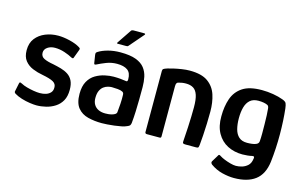

<svg xmlns="http://www.w3.org/2000/svg" viewBox="-93 -888 2021 1268"><g transform="rotate(15 917.5 -254.0)"><path d="M41 -106Q43 -115 48.5 -113.5Q54 -112 60 -109Q76 -100 99.5 -93.5Q123 -87 147 -83Q171 -79 190 -79Q213 -79 231.5 -85Q250 -91 262 -104Q274 -117 274 -138Q275 -164 252 -177Q229 -190 176 -200Q141 -206 108 -219.5Q75 -233 54 -259.5Q33 -286 33 -331Q33 -380 58 -412Q83 -444 123.5 -460.5Q164 -477 211 -477Q247 -477 290.5 -466.5Q334 -456 361 -439Q369 -434 369.5 -430.5Q370 -427 368 -421L347 -365Q345 -353 331 -360Q310 -372 277 -383Q244 -394 211 -394Q181 -394 160 -379.5Q139 -365 139 -342Q139 -316 162 -304.5Q185 -293 227 -286Q256 -280 282.5 -272.5Q309 -265 330.5 -251Q352 -237 364 -213Q376 -189 376 -151Q376 -106 359.5 -76.5Q343 -47 315 -29Q287 -11 254 -3Q221 5 189 5Q172 5 143.5 1Q115 -3 86 -12Q57 -21 36 -34Q33 -37 30.5 -40Q28 -43 29 -48Z M636 7Q586 7 542 -4Q498 -15 471.5 -47.5Q445 -80 445 -143Q445 -195 463.5 -228Q482 -261 512 -278.5Q542 -296 574.5 -303Q607 -310 634 -310Q658 -310 680.5 -308Q703 -306 720 -303Q731 -300 731 -318Q731 -362 706 -380Q681 -398 634 -398Q596 -398 561.5 -384.5Q527 -371 504 -359Q494 -354 490.5 -355.5Q487 -357 486 -366L478 -417Q477 -427 478.5 -431Q480 -435 488 -440Q513 -456 552 -466.5Q591 -477 636 -477Q703 -477 742.5 -462Q782 -447 802 -421Q822 -395 829 -362Q836 -329 836 -293Q836 -248 835.5 -207Q835 -166 833.5 -126Q832 -86 828 -45Q826 -34 822 -28.5Q818 -23 805 -18Q791 -11 768.5 -6.5Q746 -2 721 1Q696 4 673.5 5.5Q651 7 636 7ZM642 -61Q651 -61 663 -62Q675 -63 687.5 -66.5Q700 -70 708.5 -75.5Q717 -81 718 -90Q721 -116 723 -148.5Q725 -181 724 -210Q724 -225 713 -230Q702 -236 680.5 -238Q659 -240 640 -240Q628 -240 613 -236Q598 -232 584.5 -222Q571 -212 562 -193Q553 -174 553 -143Q553 -117 564 -98.5Q575 -80 595 -70.5Q615 -61 642 -61ZM605 -527Q598 -527 597.5 -529.5Q597 -532 603 -540L665 -632Q669 -639 683 -639H754Q760 -639 761.5 -636Q763 -633 757 -627L675 -532Q671 -528 667.5 -527.5Q664 -527 657 -527Z M944 0Q931 0 931 -11Q931 -116 931 -220.5Q931 -325 931 -429Q931 -439 937 -443.5Q943 -448 962 -454Q974 -458 1000 -464Q1026 -470 1055.5 -474.5Q1085 -479 1110 -479Q1191 -479 1234 -448Q1277 -417 1293.5 -366Q1310 -315 1310 -252Q1310 -212 1308.5 -170Q1307 -128 1304.5 -89Q1302 -50 1299 -21Q1297 -5 1293.5 -2.5Q1290 0 1278 0H1208Q1196 0 1191.5 -3Q1187 -6 1188 -17Q1188 -22 1190 -49Q1192 -76 1194 -113.5Q1196 -151 1197 -188.5Q1198 -226 1198 -252Q1198 -305 1188 -335Q1178 -365 1158 -377.5Q1138 -390 1107 -390Q1093 -390 1080.5 -388Q1068 -386 1058 -383Q1050 -382 1045.5 -375.5Q1041 -369 1041 -354Q1041 -307 1041 -250Q1041 -193 1041 -132.5Q1041 -72 1041 -11Q1041 0 1031 0Z M1388 -242Q1388 -309 1406.5 -362.5Q1425 -416 1471.5 -447Q1518 -478 1603 -478Q1642 -478 1680.5 -471.5Q1719 -465 1748 -454Q1770 -446 1775 -435.5Q1780 -425 1783 -401Q1792 -322 1792.5 -226.5Q1793 -131 1782 -36Q1771 51 1718 91Q1665 131 1573 131Q1536 131 1493 120.5Q1450 110 1412 83Q1407 79 1404.5 73Q1402 67 1406 61Q1410 55 1418.5 40.5Q1427 26 1431 20Q1436 9 1440.5 8.5Q1445 8 1453 14Q1465 22 1485 30Q1505 38 1527 44Q1549 50 1565 50Q1585 50 1606.5 43.5Q1628 37 1645 21.5Q1662 6 1666 -24Q1666 -25 1666.5 -26.5Q1667 -28 1667 -29Q1668 -36 1665 -39.5Q1662 -43 1652 -41Q1641 -38 1622.5 -36Q1604 -34 1587 -34Q1531 -34 1485.5 -57Q1440 -80 1413.5 -127Q1387 -174 1388 -242ZM1503 -259Q1503 -218 1511.5 -185.5Q1520 -153 1540.5 -134.5Q1561 -116 1597 -116Q1614 -116 1630 -118Q1646 -120 1658 -125Q1675 -132 1676 -148Q1678 -170 1678 -201Q1678 -232 1677.5 -264.5Q1677 -297 1676 -324.5Q1675 -352 1673 -368Q1673 -374 1670.5 -382Q1668 -390 1661 -393Q1651 -398 1635 -401Q1619 -404 1599 -404Q1563 -404 1542 -385.5Q1521 -367 1512 -334.5Q1503 -302 1503 -259Z"/></g></svg>

Font: Glory Thin SemiBold
Style: Regular
Weight: 600
Version: Version 1.011